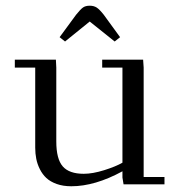

<svg xmlns="http://www.w3.org/2000/svg" viewBox="-20 -649 619 676"><path d="M32.2 -411.1V-439H176.8L178.2 -411.1V-150.9Q178.2 -89.4 200.9 -63.2Q223.6 -37.1 274.9 -37.1Q306.2 -37.1 346.7 -49.8Q387.2 -62.5 411.1 -76.2V-411.1H339.8V-439H483.9L485.8 -411.1V-25.9H559.1V0H415L411.1 -23.9V-45.9Q314.5 6.8 231 6.8Q202.1 6.8 179.7 -1.2Q157.2 -9.3 143.3 -22.2Q129.4 -35.2 120.4 -53.2Q111.3 -71.3 107.7 -89.8Q104 -108.4 104 -128.9V-411.1ZM189.9 -518.1 248 -597.2Q263.2 -616.2 272.2 -622.6Q281.2 -628.9 295.9 -628.9Q310.5 -628.9 320.6 -622.3Q330.6 -615.7 345.2 -597.2L402.8 -518.1L383.8 -502.9L295.9 -573.2L209 -502.9Z"/></svg>

Font: Dehuti
Style: Book
Weight: 400
Version: Version 1.2